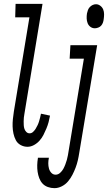

<svg xmlns="http://www.w3.org/2000/svg" viewBox="-20 -755 561 998"><path d="M123 8Q104 8 87.5 -1Q71 -10 62.5 -26Q54 -42 50 -60.5Q46 -79 45.5 -98Q45 -117 47 -136.5Q49 -156 52 -175L133 -665H59L61 -735H201L107 -164Q105 -154 104 -144Q103 -134 103 -124Q103 -114 103.5 -104Q104 -94 107 -85Q110 -76 117 -69Q124 -62 134 -62Q144 -62 152 -69.5Q160 -77 165.5 -86Q171 -95 175.5 -104.5Q180 -114 183 -124Q186 -134 188.5 -144Q191 -154 193 -164L240 -154Q237 -137 232.5 -120Q228 -103 221 -86.5Q214 -70 206 -54Q198 -38 185.5 -24Q173 -10 156.5 -1Q140 8 123 8ZM473 -608Q460 -608 450 -615.5Q440 -623 435.5 -634.5Q431 -646 430.5 -659Q430 -672 432 -685Q434 -694 437 -702.5Q440 -711 446.5 -718Q453 -725 461.5 -729Q470 -733 479 -733Q491 -733 501.5 -725Q512 -717 516.5 -705.5Q521 -694 521 -681Q521 -668 519 -655Q518 -646 515 -637.5Q512 -629 506 -622Q500 -615 490.5 -611.5Q481 -608 473 -608ZM263 223Q245 223 228.5 217Q212 211 201 199Q190 187 184 171Q178 155 175.5 138Q173 121 173.5 103Q174 85 177 67V65H234V66Q231 80 231 94Q231 108 234.5 121Q238 134 247 143.5Q256 153 269 153Q282 153 292.5 143.5Q303 134 309 123Q315 112 319.5 100Q324 88 327.5 76Q331 64 333 52Q335 40 337 28L416 -450H342L346 -520H485L392 39Q389 59 384.5 78.5Q380 98 373 116.5Q366 135 356.5 153.5Q347 172 333.5 188Q320 204 301 213.5Q282 223 263 223Z"/></svg>

Font: Iosevka Fixed
Style: Italic
Weight: 400
Italic angle: -9°
Monospace: yes
Designer: Belleve Invis
Foundry: Belleve Invis
Version: Version 33.2.4